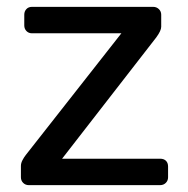

<svg xmlns="http://www.w3.org/2000/svg" viewBox="-20 -540 547 560"><path d="M41 -22.9V-56.2Q41 -64 45.4 -72.5Q49.8 -81.1 55.2 -87.9L334 -442.9H73.2Q63.5 -442.9 57.1 -449.5Q50.8 -456.1 50.8 -465.8V-497.1Q50.8 -506.8 56.9 -513.4Q63 -520 73.2 -520H426.8Q436.5 -520 443.4 -513.4Q450.2 -506.8 450.2 -497.1V-461.9Q450.2 -450.7 436 -431.2L161.1 -77.1H446.8Q458 -77.1 464.1 -71Q470.2 -64.9 470.2 -54.2V-22.9Q470.2 -13.2 463.6 -6.6Q457 0 446.8 0H64Q54.2 0 47.6 -6.6Q41 -13.2 41 -22.9Z"/></svg>

Font: Rubik AZ
Style: Regular
Weight: 400
Designer: Hubert and Fischer
Foundry: Hubert & Fischer
Version: Version 2.000